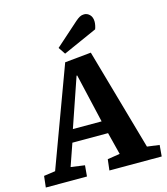

<svg xmlns="http://www.w3.org/2000/svg" viewBox="-134 -1045 1001 1149"><g transform="rotate(-15 366.5 -471.0)"><path d="M475 -710 654 -80 730 -70 724 0H400L408 -68L485 -80L450 -218H229L181 -80L267 -68L261 0H6L14 -70L85 -80L312 -694ZM253 -296H431L361 -599H357ZM441 -916Q456 -929 468 -935.5Q480 -942 495 -942Q515 -942 530 -926.5Q545 -911 545 -883Q545 -873 542.5 -860.5Q540 -848 536 -838L325 -744L296 -787Z"/></g></svg>

Font: Literata 12pt
Style: Bold Italic
Weight: 700
Italic angle: -2°
Designer: Latin by Veronika Burian and Jose Scaglione. Greek by Irene Vlachou. Cyrillic by Vera Evstafieva
Foundry: TypeTogether
Version: Version 3.002